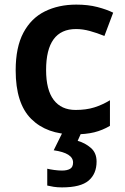

<svg xmlns="http://www.w3.org/2000/svg" viewBox="-20 -573 543 833"><path d="M300 10Q183 10 115.5 -57Q48 -124 48 -268Q48 -368 81.5 -431Q115 -494 174.5 -523.5Q234 -553 311 -553Q362 -553 402.5 -542.5Q443 -532 471 -518L433 -417Q401 -430 370 -438.5Q339 -447 310 -447Q180 -447 180 -269Q180 -183 213 -139.5Q246 -96 308 -96Q354 -96 389 -107Q424 -118 457 -138V-27Q425 -8 389 1Q353 10 300 10ZM399 128Q399 181 364.5 210.5Q330 240 249 240Q229 240 213 237.5Q197 235 185 232V159Q197 162 215.5 164.5Q234 167 249 167Q271 167 284 159.5Q297 152 297 132Q297 91 213 79L252 0H334L317 38Q349 47 374 68.5Q399 90 399 128Z"/></svg>

Font: Noto Sans Sora Sompeng Semi
Style: Bold
Weight: 700
Designer: Monotype Design Team. David Williams.
Foundry: Monotype Imaging Inc.
Version: Version 2.101; ttfautohint (v1.8.4.7-5d5b)